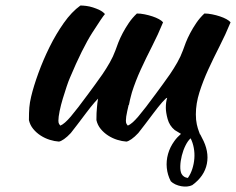

<svg xmlns="http://www.w3.org/2000/svg" viewBox="-20 -494 857 697"><path d="M662 152Q672 138 678 119.5Q684 101 685.5 81.5Q687 62 683.5 43Q680 24 672 8Q662 17 653.5 34Q645 51 640 71Q635 91 634.5 109Q634 127 639 137Q646 150 662 152ZM637 -8Q625 -15 614 -22Q595 -38 588.5 -62Q582 -86 582 -103Q582 -124 587 -139Q583 -139 569 -123Q555 -107 538.5 -85Q522 -63 506 -42Q490 -21 482 -11Q469 3 457.5 11Q446 19 439 20Q423 19 405.5 13.5Q388 8 372.5 -2Q357 -12 345.5 -26Q334 -40 330 -58Q330 -86 332 -104Q333 -119 336 -136Q332 -132 324 -123Q310 -107 293.5 -85Q277 -63 261 -42Q245 -21 237 -11Q224 3 212.5 11Q201 19 194 20Q178 19 160.5 13.5Q143 8 127.5 -2Q112 -12 100.5 -26Q89 -40 85 -58Q85 -86 86.5 -104Q88 -122 93 -143Q102 -181 119.5 -229Q137 -277 160 -323.5Q183 -370 211.5 -410.5Q240 -451 272 -474Q281 -474 293 -472.5Q305 -471 317.5 -467Q330 -463 341.5 -457.5Q353 -452 361 -443Q352 -433 315.5 -376Q279 -319 234 -212Q229 -201 222 -180Q215 -159 208 -136Q201 -113 196.5 -91Q192 -69 192 -56Q192 -48 194.5 -44Q197 -40 199 -38Q214 -44 237 -71Q260 -98 301 -154Q311 -168 324.5 -186Q338 -204 352 -224.5Q366 -245 378.5 -267Q391 -289 399 -311Q403 -323 409.5 -339.5Q416 -356 425.5 -374Q435 -392 447.5 -410.5Q460 -429 477 -445Q490 -445 505 -442Q520 -439 533.5 -434.5Q547 -430 557 -424.5Q567 -419 572 -413Q554 -369 532 -326Q510 -283 491 -241.5Q472 -200 459 -159Q457 -152 455 -144Q454 -140 453 -136Q452 -134 452 -132Q450 -123 448 -113H447Q444 -102 442 -91Q437 -69 437 -56Q437 -48 439.5 -44Q442 -40 444 -38Q459 -44 482 -71Q505 -98 546 -154Q556 -168 569.5 -186Q583 -204 597 -224.5Q611 -245 623.5 -267Q636 -289 644 -311Q648 -323 654.5 -339.5Q661 -356 670.5 -374Q680 -392 692.5 -410.5Q705 -429 722 -445Q735 -445 750 -442Q765 -439 778.5 -434.5Q792 -430 802 -424.5Q812 -419 817 -413Q799 -369 777 -326Q755 -283 736 -241.5Q717 -200 704 -159Q691 -118 691 -79Q691 -58 694.5 -42.5Q698 -27 702 -17Q704 -11 706 -6H707Q709 -1 713 6Q740 55 731 100.5Q722 146 678 178Q670 182 659.5 183Q649 184 638 182Q627 180 617 175.5Q607 171 600 164Q588 141 585.5 115.5Q583 90 590 65Q597 40 613 18Q623 4 637 -8Z"/></svg>

Font: Sweet Mavka Script
Style: Regular
Weight: 500
Designer: Pablo Impallari/Anastassiya Vishnevskaya
Foundry: Pablo Impallari/ Anastassiya Vishnevskaya
Version: Version 2.0/www.impallari.com/   behance.net/sweetcherry